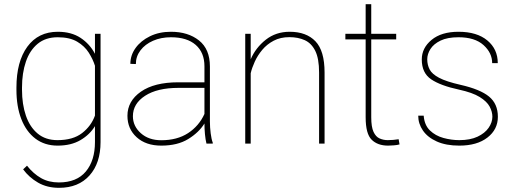

<svg xmlns="http://www.w3.org/2000/svg" viewBox="-20 -691 2478 924"><path d="M59.1 -259.3V-269.5Q59.1 -394.5 111.6 -466.3Q164.1 -538.1 258.3 -538.1Q323.2 -538.1 367.7 -508.8Q412.1 -479.5 437 -432.1V-528.3H463.9V-7.3Q463.9 94.2 410.6 153.6Q357.4 212.9 264.2 212.9Q206.5 212.9 163.3 188Q120.1 163.1 91.3 124L109.9 106.4Q140.6 145 177.5 166Q214.4 187 263.2 187Q349.1 187 393.1 134.3Q437 81.5 437 -7.3V-84Q412.6 -43.5 367.4 -16.8Q322.3 9.8 257.3 9.8Q194.8 9.8 150.4 -23.9Q106 -57.6 82.5 -118.2Q59.1 -178.7 59.1 -259.3ZM85.9 -269.5V-259.3Q85.9 -189 104.7 -134.3Q123.5 -79.6 161.4 -48.1Q199.2 -16.6 256.8 -16.6Q331.1 -16.6 375 -50.5Q418.9 -84.5 437 -134.8V-374.5Q427.2 -405.8 407.2 -437.5Q387.2 -469.2 351.3 -490.5Q315.4 -511.7 257.8 -511.7Q199.7 -511.7 161.6 -480.5Q123.5 -449.2 104.7 -394.5Q85.9 -339.8 85.9 -269.5Z M973.6 0Q968.8 -19 966.3 -45.7Q963.9 -72.3 963.9 -96.7Q937.5 -53.7 886 -22Q834.5 9.8 755.9 9.8Q682.1 9.8 637.7 -30.5Q593.3 -70.8 593.3 -133.8Q593.3 -204.6 658 -249.8Q722.7 -294.9 837.4 -294.9H963.9V-372.1Q963.9 -438 921.9 -474.9Q879.9 -511.7 802.7 -511.7Q754.9 -511.7 716.6 -494.9Q678.2 -478 656 -448.7Q633.8 -419.4 633.8 -382.8L607.4 -383.8Q607.4 -425.3 632.6 -460.2Q657.7 -495.1 701.9 -516.6Q746.1 -538.1 802.7 -538.1Q885.3 -538.1 937.7 -496.3Q990.2 -454.6 990.2 -371.1V-106.4Q990.2 -78.1 993.9 -49.3Q997.6 -20.5 1003.9 -4.4V0ZM755.9 -16.1Q832.5 -16.1 885 -50.3Q937.5 -84.5 963.9 -142.6V-268.1H838.9Q736.8 -268.1 678.2 -230Q619.6 -191.9 619.6 -131.8Q619.6 -84 657.7 -50Q695.8 -16.1 755.9 -16.1Z M1372.6 -512.2Q1329.6 -512.2 1297.1 -495.1Q1264.6 -478 1242.2 -451.2Q1219.7 -424.3 1206.1 -394.3Q1192.4 -364.3 1186.5 -338.4V0H1160.2V-528.3H1186.5V-405.8Q1210.4 -461.4 1259 -499.8Q1307.6 -538.1 1374 -538.1Q1454.1 -538.1 1498 -492.4Q1542 -446.8 1542 -341.8V0H1515.6V-341.8Q1515.6 -409.2 1497.3 -446Q1479 -482.9 1446.8 -497.6Q1414.6 -512.2 1372.6 -512.2Z M1886.7 -528.3V-501.5H1766.6V-126.5Q1766.6 -80.1 1777.6 -56.4Q1788.6 -32.7 1806.9 -24.7Q1825.2 -16.6 1846.2 -16.6Q1861.3 -16.6 1873 -17.8Q1884.8 -19 1898.4 -21L1902.8 3.9Q1892.1 7.3 1875 8.5Q1857.9 9.8 1847.7 9.8Q1797.4 9.8 1768.6 -18.6Q1739.7 -46.9 1739.7 -126.5V-501.5H1642.1V-528.3H1739.7V-670.9H1766.6V-528.3Z M2349.6 -129.4Q2349.6 -153.3 2336.4 -178Q2323.2 -202.6 2288.6 -224.1Q2253.9 -245.6 2188.5 -259.8Q2100.1 -278.8 2054.9 -309.3Q2009.8 -339.8 2009.8 -404.8Q2009.8 -460 2056.9 -499Q2104 -538.1 2186.5 -538.1Q2275.4 -538.1 2325.4 -496.3Q2375.5 -454.6 2375.5 -387.2H2348.6Q2348.6 -436.5 2306.9 -474.1Q2265.1 -511.7 2186.5 -511.7Q2133.3 -511.7 2100.1 -495.6Q2066.9 -479.5 2051.5 -455.1Q2036.1 -430.7 2036.1 -405.8Q2036.1 -378.9 2047.6 -356.7Q2059.1 -334.5 2093.5 -316.4Q2127.9 -298.3 2196.3 -282.7Q2291 -261.2 2333.5 -226.3Q2376 -191.4 2376 -128.9Q2376 -67.9 2325.9 -29.1Q2275.9 9.8 2190.4 9.8Q2126.5 9.8 2082.3 -10Q2038.1 -29.8 2015.4 -62.7Q1992.7 -95.7 1992.7 -134.3H2019Q2022.5 -88.9 2049.1 -63.2Q2075.7 -37.6 2114 -27.1Q2152.3 -16.6 2190.4 -16.6Q2242.7 -16.6 2278.1 -33.2Q2313.5 -49.8 2331.5 -75.9Q2349.6 -102.1 2349.6 -129.4Z"/></svg>

Font: Vazirmatn RD Thin
Style: Regular
Weight: 100
Designer: Saber Rastikerdar
Foundry: Saber Rastikerdar
Version: Version 32.102